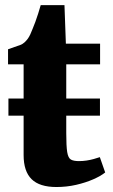

<svg xmlns="http://www.w3.org/2000/svg" viewBox="-20 -723 443 752"><path d="M201 9.5Q135 9.5 103.8 -21.2Q72.5 -52 72.5 -115.5V-270H13V-337H72.5V-471H11.5V-530Q24 -535 36.2 -538.8Q48.5 -542.5 58.8 -546.5Q69 -550.5 76 -557Q83.5 -564 88.8 -571.2Q94 -578.5 98.5 -588Q103 -597.5 107.5 -609.5Q113 -622 118.5 -637.5Q124 -653 129.5 -669.8Q135 -686.5 139.5 -703H232.5L238 -552H372V-471H239.5V-337H371.5V-270H239.5V-201.5Q239.5 -151 243.2 -127.5Q247 -104 257.8 -98Q268.5 -92 289 -92Q304 -92 319 -94.2Q334 -96.5 347.2 -100.2Q360.5 -104 371 -107.5L392 -47.5Q374.5 -33.5 344.8 -20.5Q315 -7.5 278 1Q241 9.5 201 9.5Z"/></svg>

Font: Merriweather 28pt Black
Style: Regular
Weight: 900
Version: Version 2.100